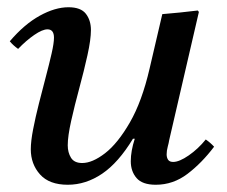

<svg xmlns="http://www.w3.org/2000/svg" viewBox="-20 -498 626 530"><path d="M393 -309 428 -459Q452 -461 477 -463.5Q502 -466 526 -469L529 -465L447 -111Q446 -104 443 -93Q440 -82 440 -72Q440 -63 444 -57Q448 -51 458 -51Q475 -51 501 -69Q527 -87 548 -113Q561 -104 571 -93Q537 -48 497.5 -18Q458 12 410 12Q373 12 357 -6.5Q341 -25 341 -53Q341 -81 352 -115H347Q307 -49 262 -18.5Q217 12 167 12Q116 12 90.5 -16.5Q65 -45 65 -86Q65 -108 71.5 -141.5Q78 -175 87.5 -212.5Q97 -250 106.5 -286Q116 -322 122.5 -350.5Q129 -379 129 -394Q129 -417 111 -417Q97 -417 74.5 -401.5Q52 -386 30 -363Q23 -368 17.5 -373Q12 -378 7 -384Q47 -431 89.5 -454.5Q132 -478 169 -478Q203 -478 217 -460Q231 -442 231 -415Q231 -389 221.5 -346Q212 -303 199 -255Q186 -207 176.5 -164.5Q167 -122 167 -97Q167 -77 176 -62.5Q185 -48 207 -48Q235 -48 270 -75Q305 -102 338.5 -160Q372 -218 393 -309Z"/></svg>

Font: Tiro Devanagari Marathi
Style: Italic
Weight: 400
Italic angle: -11°
Designer: Devanagari: John Hudson & Fiona Ross, assisted by Paul Hanslow. Latin: John Hudson with Paul Hanslow, assisted by Kaja S
Foundry: Tiro Typeworks Ltd.
Version: Version 1.52